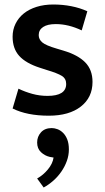

<svg xmlns="http://www.w3.org/2000/svg" viewBox="-20 -504 465 853"><path d="M343 -369Q284 -397 228 -397Q191 -397 171.5 -384Q152 -371 152 -348Q152 -329 168 -315.5Q184 -302 232 -288L262 -279Q326 -260 358.5 -227Q391 -194 391 -140Q391 -71 339 -30.5Q287 10 197 10Q100 10 36 -22L62 -110Q91 -96 123.5 -87Q156 -78 191 -78Q274 -78 274 -131Q274 -155 254.5 -167Q235 -179 188 -193L157 -203Q95 -223 65.5 -255.5Q36 -288 36 -341Q36 -372 49 -398.5Q62 -425 85.5 -444Q109 -463 142.5 -473.5Q176 -484 217 -484Q258 -484 296.5 -476.5Q335 -469 368 -454ZM201 193Q179 188 162 172Q145 156 145 129Q145 103 162 84Q179 65 210 65Q222 65 235.5 70Q249 75 260.5 86.5Q272 98 279 116Q286 134 286 160Q286 186 277 211Q268 236 252.5 258.5Q237 281 216.5 299Q196 317 174 329L145 289Q172 274 193 248.5Q214 223 218 196Z"/></svg>

Font: Ek Mukta SemiBold
Style: Regular
Weight: 600
Designer: Girish Dalvi and Yashodeep Gholap
Foundry: Ek Type
Version: Version 2.538;PS 1.002;hotconv 16.6.51;makeotf.lib2.5.65220;